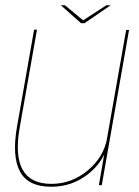

<svg xmlns="http://www.w3.org/2000/svg" viewBox="-20 -706 531 732"><path d="M357 0H368L472 -592H461L377 -116ZM121 -593H110L45 -224Q25 -110 56.2 -52Q87.5 6 175 6Q255.5 6 316.8 -43Q378 -92 389.5 -156.5L388.5 -180Q376 -107.5 314.5 -56.2Q253 -5 176 -5Q96.5 -5 66.2 -59Q36 -113 55.5 -222ZM289 -617.5H302L402 -686H385.5L297 -628.5L227.5 -686H212Z"/></svg>

Font: Anybody Thin
Style: Italic
Weight: 100
Italic angle: -10°
Designer: Tyler Finck
Foundry: Etcetera Type Company
Version: Version 1.114;gftools[0.9.25]